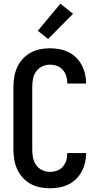

<svg xmlns="http://www.w3.org/2000/svg" viewBox="-20 -1002 540 1030"><path d="M247 8Q220 8 193.5 2.5Q167 -3 143.5 -16Q120 -29 101.5 -49.5Q83 -70 72 -94.5Q61 -119 56.5 -146Q52 -173 52 -200V-535Q52 -562 56.5 -589Q61 -616 72 -640.5Q83 -665 101.5 -685.5Q120 -706 143.5 -719Q167 -732 193.5 -737.5Q220 -743 247 -743Q273 -743 298 -738.5Q323 -734 346 -723Q369 -712 387.5 -694Q406 -676 418 -653.5Q430 -631 436 -606Q442 -581 442 -556V-554H341V-555Q341 -575 335.5 -593.5Q330 -612 317 -627Q304 -642 285.5 -648.5Q267 -655 247 -655Q226 -655 206 -645.5Q186 -636 173.5 -618Q161 -600 157 -578.5Q153 -557 153 -535V-200Q153 -178 157 -156.5Q161 -135 173.5 -117Q186 -99 206 -89.5Q226 -80 247 -80Q267 -80 285.5 -86.5Q304 -93 317 -108Q330 -123 335.5 -141.5Q341 -160 341 -180V-181H442V-179Q442 -154 436 -129Q430 -104 418 -81.5Q406 -59 387.5 -41Q369 -23 346 -12Q323 -1 298 3.5Q273 8 247 8ZM238 -793 183 -837 304 -982 372 -928Z"/></svg>

Font: Iosevka Custom Semibold
Style: Regular
Weight: 600
Designer: Belleve Invis
Foundry: Belleve Invis
Version: Version 27.0.2; ttfautohint (v1.8.4)